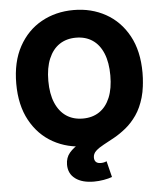

<svg xmlns="http://www.w3.org/2000/svg" viewBox="-61 -791 887 1051"><g transform="rotate(-5 382.0 -265.5)"><path d="M382.3 10.3Q284.2 10.3 205.6 -33.4Q127 -77.1 81.1 -160.9Q35.2 -244.6 35.2 -363.3Q35.2 -482.9 81.1 -566.7Q127 -650.4 205.6 -694.1Q284.2 -737.8 382.3 -737.8Q480 -737.8 558.6 -694.1Q637.2 -650.4 683.1 -566.7Q729 -482.9 729 -363.3Q729 -244.1 683.1 -160.6Q637.2 -77.1 558.6 -33.4Q480 10.3 382.3 10.3ZM382.3 -141.6Q435.1 -141.6 473.1 -167.2Q511.2 -192.9 531.7 -242.4Q552.2 -292 552.2 -363.3Q552.2 -435.1 531.7 -484.9Q511.2 -534.7 473.1 -560.3Q435.1 -585.9 382.3 -585.9Q329.6 -585.9 291.5 -560.3Q253.4 -534.7 232.4 -484.9Q211.4 -435.1 211.4 -363.3Q211.4 -292 232.4 -242.4Q253.4 -192.9 291.5 -167.2Q329.6 -141.6 382.3 -141.6ZM412.6 207.5Q348.1 207.5 310.8 179.9Q273.4 152.3 273.4 102.5Q273.4 64 295.7 37.8Q317.9 11.7 354.5 -8.1Q391.1 -27.8 435.1 -47.1Q479 -66.4 522.7 -90.6Q566.4 -114.7 603.3 -150.1Q640.1 -185.5 662.4 -237.1Q684.6 -288.6 684.6 -363.3H728.5Q728.5 -284.7 712.2 -228.3Q695.8 -171.9 668.5 -132.6Q641.1 -93.3 608.6 -66.9Q576.2 -40.5 543.5 -22.2Q510.7 -3.9 483.4 10.5Q456.1 24.9 439.7 40.3Q423.3 55.7 423.3 76.2Q423.3 92.3 432.1 100.8Q440.9 109.4 458.5 109.4Q467.3 109.4 475.3 107.7Q483.4 106 490.7 102.5L512.7 190.9Q493.7 198.2 466.1 202.9Q438.5 207.5 412.6 207.5Z"/></g></svg>

Font: Inter 20pt ExtraBold
Style: Regular
Weight: 800
Version: Version 4.001;git-66647c0bb